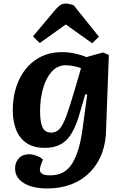

<svg xmlns="http://www.w3.org/2000/svg" viewBox="-20 -831 704 1083"><path d="M472 -298 461 -299 427 -183Q398 -84 354 -40.5Q310 3 233 3Q167 3 127 -26Q87 -55 69.5 -103Q52 -151 52 -206Q52 -303 86 -377.5Q120 -452 182.5 -494.5Q245 -537 331 -537Q365 -537 402.5 -529Q440 -521 467 -509L561 -535L594 -521L578 -90Q575 6 533.5 79Q492 152 418.5 192Q345 232 243 232Q192 232 152 219Q112 206 88.5 181Q65 156 65 119Q65 85 86 62Q107 39 145 39Q162 39 186 47.5Q210 56 222 69L212 96Q206 111 205 125Q204 139 216.5 148.5Q229 158 264 158Q346 158 387 91.5Q428 25 445 -99ZM270 -83Q296 -83 315 -103Q334 -123 353.5 -175Q373 -227 401 -323L437 -446Q422 -453 396.5 -458Q371 -463 351 -463Q304 -463 271.5 -426.5Q239 -390 222.5 -331Q206 -272 206 -204Q206 -142 220 -112.5Q234 -83 270 -83ZM538 -624 500 -587 351 -693 204 -588 166 -626 293 -777Q321 -811 349 -811Q361 -811 372 -808.5Q383 -806 395 -802Z"/></svg>

Font: Literata 7pt
Style: Bold Italic
Weight: 700
Italic angle: -2°
Designer: Latin by Veronika Burian and Jose Scaglione. Greek by Irene Vlachou. Cyrillic by Vera Evstafieva
Foundry: TypeTogether
Version: Version 3.002